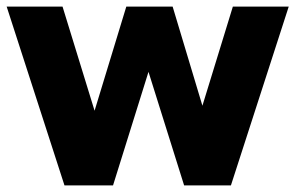

<svg xmlns="http://www.w3.org/2000/svg" viewBox="-24 -559 891 579"><path d="M316.9 0 423.8 -342.3 531.2 0H672.4L846.7 -539.1H678.2L586.4 -240.2L496.6 -539.1H356.9L261.2 -225.1L164.6 -539.1H-3.9L170.4 0Z"/></svg>

Font: Winston ExtraBold
Style: Regular
Weight: 800
Designer: Vernon Adams, Kim Jin-seong, David Berlow, Cristiano Sobral
Foundry: The Winston Project Authors
Version: Version 3.004